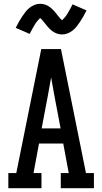

<svg xmlns="http://www.w3.org/2000/svg" viewBox="-20 -994 540 1014"><path d="M24 0V-80H66L198 -735H302L434 -80H476V0H301V-80H343L314 -236H186L157 -80H199V0ZM300 -316 267 -490Q263 -514 258.5 -537.5Q254 -561 250 -585Q246 -561 241.5 -537.5Q237 -514 233 -490L200 -316ZM308 -812Q300 -812 292.5 -813.5Q285 -815 278.5 -817.5Q272 -820 265 -824Q258 -828 252.5 -832.5Q247 -837 241 -843Q235 -849 230.5 -854.5Q226 -860 221.5 -865.5Q217 -871 211.5 -878Q206 -885 201.5 -890Q197 -895 192 -899Q190 -897 186 -892.5Q182 -888 180 -886Q178 -884 175.5 -881Q173 -878 170.5 -874.5Q168 -871 165.5 -867Q163 -863 160.5 -858.5Q158 -854 155 -849Q152 -844 149 -838.5Q146 -833 143 -827Q140 -821 137 -815L63 -847Q72 -865 80.5 -880Q89 -895 97.5 -907.5Q106 -920 114.5 -931Q123 -942 135 -952Q147 -962 162 -968Q177 -974 192 -974Q200 -974 207.5 -972.5Q215 -971 221.5 -968.5Q228 -966 235 -962Q242 -958 247.5 -953.5Q253 -949 259 -943Q265 -937 269.5 -931.5Q274 -926 278.5 -920.5Q283 -915 288.5 -908Q294 -901 298.5 -896Q303 -891 308 -887Q310 -889 314 -893.5Q318 -898 320 -900Q322 -902 324.5 -905Q327 -908 329.5 -911.5Q332 -915 334.5 -919Q337 -923 339.5 -927.5Q342 -932 345 -937Q348 -942 351 -947.5Q354 -953 357 -959Q360 -965 363 -971L437 -939Q428 -921 419.5 -906Q411 -891 402.5 -878.5Q394 -866 385.5 -855Q377 -844 365 -834Q353 -824 338 -818Q323 -812 308 -812Z"/></svg>

Font: Iosevka Slab Medium
Style: Regular
Weight: 500
Monospace: yes
Designer: Belleve Invis
Foundry: Belleve Invis
Version: Version 11.1.1; ttfautohint (v1.8.3)